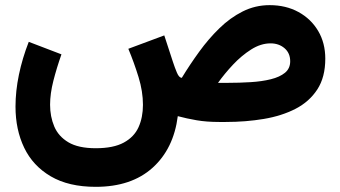

<svg xmlns="http://www.w3.org/2000/svg" viewBox="-20 -472 1317 743"><path d="M350.6 251Q245.6 251 176.5 210.4Q107.4 169.9 73.7 99.9Q40 29.8 40 -59.6Q40 -119.1 53.2 -182.9Q66.4 -246.6 91.3 -310.1L217.8 -261.7Q199.2 -209 186.5 -159.2Q173.8 -109.4 173.8 -66.9Q173.8 -21 189.9 17.3Q206.1 55.7 244.6 78.6Q283.2 101.6 350.6 101.6Q418.9 101.6 459 79.8Q499 58.1 516.1 20.3Q533.2 -17.6 533.2 -66.4Q533.2 -118.2 516.1 -173.8Q499 -229.5 476.6 -283.2L615.7 -335L648.9 -233.4Q656.2 -210.9 664.6 -190.9Q672.9 -170.9 683.6 -170.9Q714.8 -222.2 751 -272Q787.1 -321.8 828.9 -362.5Q870.6 -403.3 919.2 -427.7Q967.8 -452.1 1023.4 -452.1Q1086.4 -452.1 1135 -425.5Q1183.6 -398.9 1211.2 -352.3Q1238.8 -305.7 1238.8 -245.1Q1238.8 -173.3 1208 -126Q1177.2 -78.6 1123.8 -51Q1070.3 -23.4 1000.7 -11.7Q931.2 0 853.5 0H828.1Q779.3 0 741 -6.6Q702.6 -13.2 668 -22.5Q651.9 104 570.1 177.5Q488.3 251 350.6 251ZM1026.9 -304.2Q989.3 -304.2 951.9 -280.5Q914.6 -256.8 881.6 -221.7Q848.6 -186.5 823.7 -151.4H861.3Q906.7 -151.4 950 -154.1Q993.2 -156.7 1027.8 -165.3Q1062.5 -173.8 1082.8 -190.4Q1103 -207 1103 -234.9Q1103 -266.6 1081.1 -285.4Q1059.1 -304.2 1026.9 -304.2Z"/></svg>

Font: Vazirmatn RD UI Black
Style: Regular
Weight: 900
Designer: Saber Rastikerdar
Foundry: Saber Rastikerdar
Version: Version 33.003